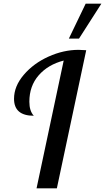

<svg xmlns="http://www.w3.org/2000/svg" viewBox="-20 -1020 569 1040"><path d="M56 -485Q56 -553 109 -615Q162 -677 243 -713.5Q324 -750 406 -750Q421 -750 447 -748L288 0H178L325 -692Q240 -670 189.5 -612Q139 -554 139 -469Q139 -419 163 -393Q56 -393 56 -485ZM353 -811 444 -1000H529L408 -811Z"/></svg>

Font: Lobster Two
Style: Italic
Weight: 400
Designer: Pablo Impallari
Foundry: Pablo Impallari. www.impallari.com
Version: Version 1.006